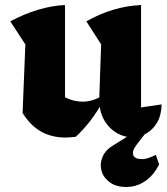

<svg xmlns="http://www.w3.org/2000/svg" viewBox="-20 -537 664 765"><path d="M542 -109 624 -121Q623 -78 606 -49Q589 -20 562.5 -5Q536 10 507 10Q476 10 447 -6Q418 -22 398 -53.5Q378 -85 375 -132L383 -360L324 -452Q430 -512 542 -517ZM282 8Q271 9 261 10Q251 11 241 11Q185 11 142.5 -13.5Q100 -38 70 -87L205 -172Q254 -132 310 -132Q347 -132 385 -154L390 -133Q367 -91 340 -56Q313 -21 282 8ZM70 -87 81 -360 21 -452Q134 -512 239 -517V-100ZM483 208Q443 208 417.5 189.5Q392 171 384.5 143Q377 115 389 87Q401 59 436 39L542 -27H576L524 40Q505 65 511 81Q517 97 545 97Q559 97 573 92Q587 87 601 80L614 118Q592 162 558 185Q524 208 483 208Z"/></svg>

Font: Piazzolla Thin Black
Style: Regular
Weight: 900
Version: Version 2.005